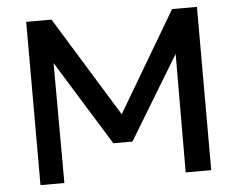

<svg xmlns="http://www.w3.org/2000/svg" viewBox="-50 -760 1015 820"><g transform="rotate(-5 457.0 -350.0)"><path d="M91 0V-700H199.5L485 -235.5L441.5 -235L716.5 -700H823V0H713.5L715 -551L736.5 -543.5L498.5 -151H416.5L174 -543.5L192 -551L193.5 0Z"/></g></svg>

Font: Geologica Roman
Style: Regular
Weight: 400
Designer: Sindre Bremnes, Frode Helland
Foundry: Monokrom Skriftforlag AS
Version: Version 1.010;gftools[0.9.28]